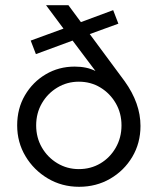

<svg xmlns="http://www.w3.org/2000/svg" viewBox="-20 -708 605 738"><path d="M284 10Q218 10 164 -22Q110 -54 78 -107.5Q46 -161 46 -226Q46 -291 76 -342Q106 -393 156 -422.5Q206 -452 267 -452Q314 -452 347 -435L259 -552L118 -500L98 -552L224 -598L157 -688H243L291 -623L415 -669L435 -617L325 -577L459 -396Q520 -311 520 -224Q520 -158 488.5 -105Q457 -52 403.5 -21Q350 10 284 10ZM283 -58Q329 -58 366 -80Q403 -102 425 -140.5Q447 -179 447 -226Q447 -273 425 -311Q403 -349 366 -371.5Q329 -394 283 -394Q238 -394 200.5 -371.5Q163 -349 141 -311Q119 -273 119 -226Q119 -179 141 -141Q163 -103 200.5 -80.5Q238 -58 283 -58Z"/></svg>

Font: Outfit Light
Style: Regular
Weight: 300
Designer: Rodrigo Fuenzalida
Foundry: fragTYPE
Version: Version 1.100; ttfautohint (v1.8.4.7-5d5b)